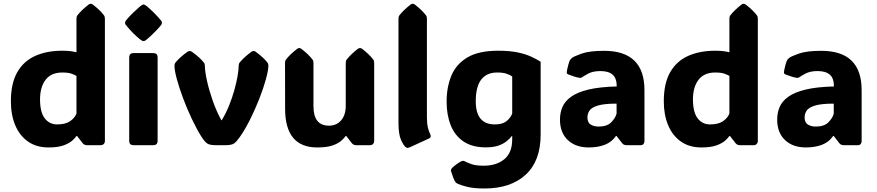

<svg xmlns="http://www.w3.org/2000/svg" viewBox="-20 -788 4762 1042"><path d="M242.7 12.2Q177.7 12.2 132.1 -19.8Q86.4 -51.8 62.7 -108.2Q39.1 -164.6 39.1 -238.3Q39.1 -335.4 73.5 -395.8Q107.9 -456.1 170.7 -484.4Q233.4 -512.7 318.8 -512.7Q348.1 -512.7 367.4 -509.8Q386.7 -506.8 395 -504.4V-686.5Q395 -698.2 399.9 -704.6Q420.4 -731.4 460 -762.7Q466.8 -767.6 472.2 -767.6Q478.5 -767.6 484.4 -762.7Q505.4 -746.6 519.8 -732.4Q534.2 -718.3 544.4 -704.6Q549.3 -698.2 549.3 -686.5V-22.5Q549.3 -13.2 543 -6.6Q536.6 0 526.9 0H454.1Q446.3 0 440.2 -2.2Q434.1 -4.4 428.7 -10.7L398.4 -49.8H395Q388.7 -40 372.3 -25.1Q356 -10.3 325 1Q293.9 12.2 242.7 12.2ZM290 -112.8Q334 -112.8 359.1 -129.4Q384.3 -146 395 -171.4V-376Q387.2 -380.9 369.1 -387.7Q351.1 -394.5 318.4 -394.5Q257.8 -394.5 227.5 -355Q197.3 -315.4 197.3 -248.5Q197.3 -179.2 222.7 -146Q248 -112.8 290 -112.8Z M658.7 -664.1Q658.7 -670.4 662.6 -675.3Q666.5 -680.2 672.9 -688Q686.5 -703.6 704.6 -720.9Q722.7 -738.3 741.2 -754.4Q752.9 -763.7 758.8 -763.7Q764.6 -763.7 776.9 -754.4Q816.4 -720.2 844.2 -688Q850.6 -680.7 854.7 -675.5Q858.9 -670.4 858.9 -664.1Q858.9 -657.7 854.7 -652.8Q850.6 -647.9 843.8 -639.6Q830.6 -624.5 813 -607.2Q795.4 -589.8 776.9 -574.2Q770 -568.4 766.1 -566.7Q762.2 -564.9 758.8 -564.9Q755.4 -564.9 751.7 -566.7Q748 -568.4 740.2 -574.2Q720.7 -589.8 703.6 -607.2Q686.5 -624.5 672.9 -640.6Q666.5 -648.4 662.6 -653.1Q658.7 -657.7 658.7 -664.1ZM835.4 -25.9Q835.4 -11.2 829.3 -5.6Q823.2 0 808.6 0H708Q693.4 0 687.3 -5.6Q681.2 -11.2 681.2 -25.9V-474.1Q681.2 -488.8 687.3 -494.4Q693.4 -500 708 -500H808.6Q823.2 -500 829.3 -494.4Q835.4 -488.8 835.4 -474.1Z M1073.7 -45.4Q1046.9 -87.9 1020.8 -143.3Q994.6 -198.7 973.4 -255.6Q952.1 -312.5 939.5 -359.6Q926.8 -406.7 926.8 -432.1Q926.8 -441.9 932.1 -448.2Q954.6 -476.1 996.1 -506.3Q1003.4 -511.2 1009.3 -511.2Q1015.6 -511.2 1022.5 -506.3Q1044.9 -490.2 1060.3 -476.1Q1075.7 -461.9 1086.4 -448.2Q1091.8 -441.9 1091.8 -430.2V-432.6Q1091.8 -400.9 1103.3 -349.4Q1114.7 -297.9 1134.8 -240.7Q1154.8 -183.6 1181.2 -135.7H1183.6Q1205.6 -171.9 1222.7 -213.9Q1239.7 -255.9 1251.5 -297.9Q1263.2 -339.8 1269.3 -375Q1275.4 -410.2 1275.4 -432.1V-430.2Q1275.4 -441.9 1280.3 -448.2Q1291.5 -461.9 1306.6 -476.1Q1321.8 -490.2 1343.3 -506.3Q1350.1 -511.2 1356 -511.2Q1362.8 -511.2 1368.7 -506.3Q1390.6 -490.2 1405.8 -476.1Q1420.9 -461.9 1431.6 -448.2Q1436.5 -441.9 1436.5 -431.2Q1436 -404.8 1422.9 -357.2Q1409.7 -309.6 1387.5 -252.7Q1365.2 -195.8 1337.9 -140.9Q1310.5 -85.9 1282.2 -45.4Q1265.1 -20.5 1251.5 -10.3Q1237.8 0 1204.1 0H1152.3Q1117.2 0 1103.8 -9.8Q1090.3 -19.5 1073.7 -45.4ZM926.8 -432.6V-432.1Q926.8 -431.2 926.8 -430.2ZM1436.5 -432.1V-430.2V-431.2Q1436.5 -431.6 1436.5 -432.1Z M1701.2 12.2Q1527.3 12.2 1527.3 -198.2L1526.9 -446.3Q1526.9 -458 1531.7 -464.4Q1552.2 -491.2 1591.8 -522.5Q1598.6 -527.3 1604 -527.3Q1610.4 -527.3 1616.2 -522.5Q1637.2 -506.3 1651.6 -492.2Q1666 -478 1676.3 -464.4Q1681.2 -458 1681.2 -446.3V-211.9Q1681.2 -106 1765.1 -106Q1806.6 -106 1831.5 -135Q1856.4 -164.1 1856.4 -213.9V-446.3Q1856.4 -458 1861.3 -464.4Q1881.8 -491.2 1921.4 -522.5Q1928.2 -527.3 1933.6 -527.3Q1939.9 -527.3 1945.8 -522.5Q1966.8 -506.3 1981.2 -492.2Q1995.6 -478 2005.9 -464.4Q2010.7 -458 2010.7 -446.3V-22.5Q2010.7 -13.2 2004.4 -6.6Q1998 0 1988.3 0H1915Q1907.2 0 1901.1 -2.2Q1895 -4.4 1889.6 -10.7L1859.4 -49.8H1856Q1848.1 -38.6 1831.8 -23.9Q1815.4 -9.3 1784.4 1.5Q1753.4 12.2 1701.2 12.2Z M2206.5 10.3Q2196.3 14.6 2191.9 14.6Q2187.5 14.6 2182.6 11.2Q2171.4 3.4 2157 -27.1Q2142.6 -57.6 2142.6 -121.1V-686.5Q2142.6 -698.2 2147.5 -704.6Q2168 -731.4 2207.5 -762.7Q2214.4 -767.6 2219.7 -767.6Q2226.1 -767.6 2231.9 -762.7Q2252.9 -746.6 2267.3 -732.4Q2281.7 -718.3 2292 -704.6Q2296.9 -698.2 2296.9 -686.5V-150.9Q2296.9 -118.7 2302.2 -95.9Q2307.6 -73.2 2314.9 -59.6Q2323.2 -43.5 2308.6 -36.6Z M2914.1 -453.1V-57.1Q2914.1 85.4 2832.8 160.2Q2751.5 234.9 2609.9 234.9Q2551.3 234.9 2517.1 226.3Q2482.9 217.8 2465.3 210Q2454.1 204.6 2450.7 198.7Q2445.8 190.9 2439.7 175.8Q2433.6 160.6 2428.2 142.6Q2426.8 135.7 2427.7 132.3Q2429.7 127.4 2435.1 122.1Q2443.8 113.3 2460.2 101.6Q2476.6 89.8 2485.4 86.4Q2494.6 83 2502.4 87.4Q2515.1 94.2 2538.8 102.8Q2562.5 111.3 2605.5 111.3Q2673.8 111.3 2716.8 76.2Q2759.8 41 2759.8 -32.2V-49.8H2757.8Q2747.1 -36.1 2730 -22Q2712.9 -7.8 2685.8 2Q2658.7 11.7 2616.2 11.7Q2542.5 11.7 2495.4 -20.3Q2448.2 -52.2 2426 -108.4Q2403.8 -164.6 2403.8 -236.3Q2403.8 -314.9 2429.7 -377.4Q2455.6 -439.9 2516.6 -476.3Q2577.6 -512.7 2683.6 -512.7Q2747.1 -512.7 2790.3 -503.4Q2833.5 -494.1 2862.8 -480.5Q2892.1 -466.8 2914.1 -453.1ZM2678.2 -394.5Q2621.6 -394.5 2591.8 -356.4Q2562 -318.4 2562 -238.3Q2562 -112.8 2665.5 -112.8Q2706.1 -112.8 2727.5 -129.4Q2749 -146 2759.8 -171.4V-373Q2749 -380.9 2729.5 -387.7Q2710 -394.5 2678.2 -394.5Z M3175.3 12.2Q3103.5 12.2 3061.3 -28.1Q3019 -68.4 3019 -139.2Q3019 -175.8 3032.5 -207.3Q3045.9 -238.8 3079.3 -262.9Q3112.8 -287.1 3173.1 -301.8Q3233.4 -316.4 3327.1 -318.8Q3327.1 -363.3 3304.9 -382.8Q3282.7 -402.3 3238.3 -402.3Q3198.2 -402.3 3172.9 -388.7Q3147.5 -375 3141.1 -370.1Q3134.3 -364.3 3124.5 -365.7Q3111.3 -367.7 3096.4 -372.6Q3081.5 -377.4 3064.5 -383.8Q3062 -384.8 3059.1 -387Q3056.2 -389.2 3055.7 -393.6Q3055.7 -396 3056.2 -399.7Q3056.6 -403.3 3058.6 -413.1Q3060.5 -422.9 3064.5 -437.3Q3068.4 -451.7 3071.8 -459.5Q3076.2 -467.8 3086.4 -475.1Q3094.7 -481.9 3136.7 -497.1Q3178.7 -512.2 3258.3 -512.2Q3477.5 -512.2 3477.5 -298.8V-22.5Q3477.5 -13.2 3472.4 -6.6Q3467.3 0 3455.1 0H3381.8Q3374 0 3367.9 -2.2Q3361.8 -4.4 3356.4 -10.7L3326.2 -49.8H3322.8Q3300.3 -17.1 3262.5 -2.4Q3224.6 12.2 3175.3 12.2ZM3229 -101.1Q3273.9 -101.1 3296.9 -124Q3319.8 -147 3326.2 -171.4V-225.6Q3258.3 -225.6 3224.4 -215.1Q3190.4 -204.6 3179.2 -187.7Q3168 -170.9 3168 -151.4Q3168 -123 3185.5 -112.1Q3203.1 -101.1 3229 -101.1Z M3786.1 12.2Q3721.2 12.2 3675.5 -19.8Q3629.9 -51.8 3606.2 -108.2Q3582.5 -164.6 3582.5 -238.3Q3582.5 -335.4 3616.9 -395.8Q3651.4 -456.1 3714.1 -484.4Q3776.9 -512.7 3862.3 -512.7Q3891.6 -512.7 3910.9 -509.8Q3930.2 -506.8 3938.5 -504.4V-686.5Q3938.5 -698.2 3943.4 -704.6Q3963.9 -731.4 4003.4 -762.7Q4010.3 -767.6 4015.6 -767.6Q4022 -767.6 4027.8 -762.7Q4048.8 -746.6 4063.2 -732.4Q4077.6 -718.3 4087.9 -704.6Q4092.8 -698.2 4092.8 -686.5V-22.5Q4092.8 -13.2 4086.4 -6.6Q4080.1 0 4070.3 0H3997.6Q3989.7 0 3983.6 -2.2Q3977.5 -4.4 3972.2 -10.7L3941.9 -49.8H3938.5Q3932.1 -40 3915.8 -25.1Q3899.4 -10.3 3868.4 1Q3837.4 12.2 3786.1 12.2ZM3833.5 -112.8Q3877.4 -112.8 3902.6 -129.4Q3927.7 -146 3938.5 -171.4V-376Q3930.7 -380.9 3912.6 -387.7Q3894.5 -394.5 3861.8 -394.5Q3801.3 -394.5 3771 -355Q3740.7 -315.4 3740.7 -248.5Q3740.7 -179.2 3766.1 -146Q3791.5 -112.8 3833.5 -112.8Z M4354 12.2Q4282.2 12.2 4240 -28.1Q4197.8 -68.4 4197.8 -139.2Q4197.8 -175.8 4211.2 -207.3Q4224.6 -238.8 4258.1 -262.9Q4291.5 -287.1 4351.8 -301.8Q4412.1 -316.4 4505.9 -318.8Q4505.9 -363.3 4483.6 -382.8Q4461.4 -402.3 4417 -402.3Q4377 -402.3 4351.6 -388.7Q4326.2 -375 4319.8 -370.1Q4313 -364.3 4303.2 -365.7Q4290 -367.7 4275.1 -372.6Q4260.3 -377.4 4243.2 -383.8Q4240.7 -384.8 4237.8 -387Q4234.9 -389.2 4234.4 -393.6Q4234.4 -396 4234.9 -399.7Q4235.4 -403.3 4237.3 -413.1Q4239.3 -422.9 4243.2 -437.3Q4247.1 -451.7 4250.5 -459.5Q4254.9 -467.8 4265.1 -475.1Q4273.4 -481.9 4315.4 -497.1Q4357.4 -512.2 4437 -512.2Q4656.2 -512.2 4656.2 -298.8V-22.5Q4656.2 -13.2 4651.1 -6.6Q4646 0 4633.8 0H4560.5Q4552.7 0 4546.6 -2.2Q4540.5 -4.4 4535.2 -10.7L4504.9 -49.8H4501.5Q4479 -17.1 4441.2 -2.4Q4403.3 12.2 4354 12.2ZM4407.7 -101.1Q4452.6 -101.1 4475.6 -124Q4498.5 -147 4504.9 -171.4V-225.6Q4437 -225.6 4403.1 -215.1Q4369.1 -204.6 4357.9 -187.7Q4346.7 -170.9 4346.7 -151.4Q4346.7 -123 4364.3 -112.1Q4381.8 -101.1 4407.7 -101.1Z"/></svg>

Font: ADLaM Display
Style: Regular
Weight: 400
Designer: Mark Jamra, Neil Patel, Concept: Andrew Footit
Foundry: Microsoft
Version: Version 2.000; ttfautohint (v1.8.4.7-5d5b);gftools[0.9.28]